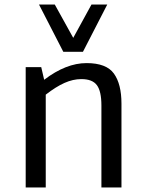

<svg xmlns="http://www.w3.org/2000/svg" viewBox="-20 -832 648 852"><path d="M94 0ZM519 -372V0H430V-364Q430 -427 410 -454Q390 -481 341 -481Q304 -481 266 -464Q228 -447 183 -412V0H94V-534H163L176 -478Q273 -552 364 -552Q452 -552 485.5 -505.5Q519 -459 519 -372ZM456 -812 348 -602H261L153 -812H223L305 -664L386 -812Z"/></svg>

Font: Martel Sans
Style: Regular
Weight: 400
Designer: Dan Reynolds and Mathieu Réguer
Foundry: Dan Reynolds and Mathieu Réguer
Version: Version 1.002; ttfautohint (v1.1) -l 5 -r 5 -G 72 -x 0 -D la